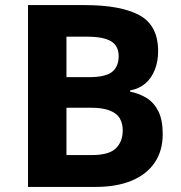

<svg xmlns="http://www.w3.org/2000/svg" viewBox="-20 -734 712 754"><path d="M312 -714Q455 -714 528 -674Q601 -634 601 -533Q601 -493 588 -460Q575 -427 550.5 -406Q526 -385 491 -379V-374Q527 -367 556 -349Q585 -331 602 -297Q619 -263 619 -207Q619 -142 587.5 -95.5Q556 -49 497 -24.5Q438 0 357 0H90V-714ZM329 -431Q395 -431 420.5 -452Q446 -473 446 -513Q446 -554 416 -572Q386 -590 321 -590H241V-431ZM241 -311V-125H340Q408 -125 435 -151.5Q462 -178 462 -222Q462 -249 450.5 -269Q439 -289 411 -300Q383 -311 335 -311Z"/></svg>

Font: Noto Sans Armenian
Style: Bold
Weight: 700
Version: Version 2.007